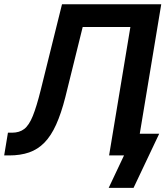

<svg xmlns="http://www.w3.org/2000/svg" viewBox="-24 -748 796 924"><path d="M-3.9 0 14.2 -109.4H33.7Q69.3 -109.4 92.5 -127.2Q115.7 -145 133.8 -189.7Q151.9 -234.4 171.9 -314.5L274.4 -727.5H752L631.3 0H501L603.5 -618.2H374L290.5 -280.8Q270.5 -202.1 246.1 -148.2Q221.7 -94.2 189.7 -61.5Q157.7 -28.8 116 -14.4Q74.2 0 20 0ZM499 156.2 572.8 0H535.6L553.2 -104.5H742.2L618.7 156.2Z"/></svg>

Font: Inter SemiBold
Style: Italic
Weight: 600
Italic angle: -9.3988°
Designer: Rasmus Andersson
Foundry: rsms
Version: Version 4.001;git-66647c0bb